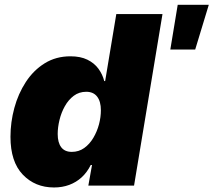

<svg xmlns="http://www.w3.org/2000/svg" viewBox="-20 -787 905 814"><path d="M209 7.8Q128.9 7.8 76.7 -46.6Q24.4 -101.1 24.4 -207Q24.4 -269 40.8 -329.3Q57.1 -389.6 89.6 -439.5Q122.1 -489.3 169.7 -518.8Q217.3 -548.3 278.8 -548.3Q321.3 -548.3 350.6 -533.9Q379.9 -519.5 397.5 -495.4Q415 -471.2 421.9 -443.4H425.8L473.1 -727.5H668.9L548.3 0H354.5L370.1 -87.4H364.7Q349.1 -56.2 326.2 -35.2Q303.2 -14.2 273.7 -3.2Q244.1 7.8 209 7.8ZM284.2 -143.1Q314 -143.1 336.9 -159.4Q359.9 -175.8 375.7 -202.6Q391.6 -229.5 399.7 -260Q407.7 -290.5 407.7 -319.3Q407.7 -356.9 391.8 -377.4Q376 -397.9 345.7 -397.9Q315.4 -397.9 292.7 -380.9Q270 -363.8 254.9 -336.7Q239.7 -309.6 232.2 -278.3Q224.6 -247.1 224.6 -218.8Q224.6 -182.6 239.5 -162.8Q254.4 -143.1 284.2 -143.1ZM702.1 -577.1 733.4 -766.6H865.2L807.6 -577.1Z"/></svg>

Font: Inter 17pt Black
Style: Italic
Weight: 900
Italic angle: -9.3988°
Version: Version 4.001;git-66647c0bb